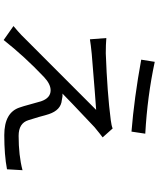

<svg xmlns="http://www.w3.org/2000/svg" viewBox="71 -895 858 1040"><g transform="rotate(90 500.0 -375.0)"><path d="M314.9 -784.2Q502 -744.1 704.1 -732.9L692.9 -658.2Q511.2 -672.9 303.2 -710.9ZM724.1 -502Q708 -490.2 668.9 -458Q505.9 -304.2 486.8 -284.2Q502 -286.1 522.9 -280.8Q576.2 -275.9 598.1 -210.9Q603 -196.8 613.8 -155.8Q625 -117.2 630.9 -100.1Q647 -46.9 715.8 -46.9Q821.8 -46.9 901.9 -67.9L897 16.1Q819.8 30.8 711.9 30.8Q588.9 30.8 562 -53.2Q556.2 -68.8 544.9 -110.8L528.8 -168Q511.2 -220.2 469.2 -220.2Q435.1 -220.2 397 -184.1Q286.1 -79.1 196.8 34.2L121.1 -19Q150.9 -43.9 169.9 -62L575.2 -466.8Q525.9 -463.9 272 -442.9Q222.2 -438 192.9 -433.1L186 -522Q221.2 -519 269 -519Q483.9 -526.9 629.9 -545.9Q661.1 -549.8 675.8 -556.2Z"/></g></svg>

Font: Black Ops One [rus by aLiNcE]
Style: Regular
Weight: 400
Designer: James Grieshaber
Foundry: James Grieshaber
Version: Version 1.002;May 25, 2024;FontCreator 13.0.0.2680 64-bit